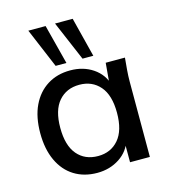

<svg xmlns="http://www.w3.org/2000/svg" viewBox="-113 -845 835 945"><g transform="rotate(-15 304.5 -373.0)"><path d="M267 9Q200 9 150 -22Q100 -53 72.5 -112Q45 -171 45 -252Q45 -334 72.5 -392Q100 -450 150 -481.5Q200 -513 267 -513Q333 -513 382 -480Q431 -447 447 -390H436L446 -504H544Q541 -473 538.5 -442.5Q536 -412 536 -383V0H435V-112H446Q430 -56 380.5 -23.5Q331 9 267 9ZM292 -70Q357 -70 396.5 -116Q436 -162 436 -252Q436 -342 396.5 -387.5Q357 -433 292 -433Q226 -433 186.5 -387.5Q147 -342 147 -252Q147 -162 186 -116Q225 -70 292 -70ZM341 -553 255 -755H345L396 -553ZM204 -553 119 -755H207L259 -553Z"/></g></svg>

Font: Mulish ExtraLight SemiBold
Style: Regular
Weight: 600
Version: Version 3.603